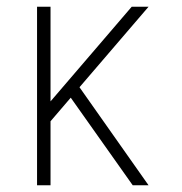

<svg xmlns="http://www.w3.org/2000/svg" viewBox="-20 -550 540 570"><path d="M90 0V-530H130V-249L371 -530H421L216 -291L421 0H374L190 -260L130 -190V0Z"/></svg>

Font: Iosevka Slab Extralight
Style: Regular
Weight: 200
Monospace: yes
Designer: Belleve Invis
Foundry: Belleve Invis
Version: Version 11.1.1; ttfautohint (v1.8.3)